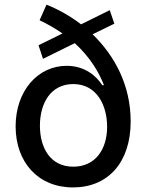

<svg xmlns="http://www.w3.org/2000/svg" viewBox="-20 -791 626 822"><path d="M376.4 -644.2 469.5 -689.6 449.9 -747.5 327.1 -686.8C280.2 -722.7 229.4 -751.1 179 -771L149.5 -704.2C185 -687.5 218 -668.3 247.5 -647.7L144.9 -597.3L164.1 -539.1L300.1 -606.2C365.4 -546.5 403.8 -481.9 425.1 -426.1H418C392.4 -465.9 342.7 -509.2 265.6 -509.2C141.3 -509.2 46.9 -401.3 46.9 -250C46.9 -96.9 142.8 11.4 292.3 11.4C442.1 11.4 539.4 -94.8 539.4 -271.3C539.4 -426.8 470.5 -552.9 376.4 -644.2ZM150.9 -252.8C150.9 -350.5 198.2 -431.1 293.7 -431.1C395.6 -431.1 438.6 -338.1 438.6 -248.6C438.6 -150.9 387.8 -77.4 293.7 -77.4C194.6 -77.4 150.9 -159.1 150.9 -252.8Z"/></svg>

Font: Margiela Sans Medium
Style: Regular
Weight: 500
Designer: Stefan Endress, Andreas Faust
Version: Version 1.100;FEAKit 1.0